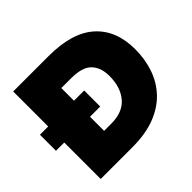

<svg xmlns="http://www.w3.org/2000/svg" viewBox="-169 -919 1117 1117"><g transform="rotate(-45 390.0 -360.0)"><path d="M68 0V-300H0V-432H68V-720H360Q552 -720 648 -634Q744 -548 744 -392Q744 -311 720 -240Q696 -169 645.5 -115Q595 -61 516.5 -30.5Q438 0 328 0ZM364 -300H280V-184H340Q433 -184 480.5 -239.5Q528 -295 528 -388Q528 -457 490.5 -496.5Q453 -536 360 -536H280V-432H364Z"/></g></svg>

Font: Kufam Black
Style: Regular
Weight: 900
Designer: Wael Morcos, Artur Schmal
Foundry: Original Type
Version: Version 1.301; ttfautohint (v1.8.3)